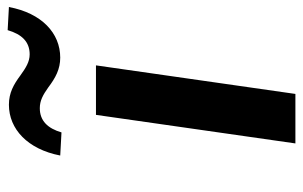

<svg xmlns="http://www.w3.org/2000/svg" viewBox="-170 -648 818 519"><g transform="rotate(-90 239.5 -389.0)"><path d="M244.6 0 321.8 -539.1H188L110.8 0ZM140.6 -632.3C151.4 -669.4 171.9 -690.9 206.1 -690.9C226.1 -690.9 241.7 -682.6 262.2 -668C288.1 -648.4 311.5 -635.7 342.8 -635.7C408.7 -635.7 462.9 -685.5 479.5 -774.4L417 -777.8C405.8 -739.3 385.3 -718.3 351.6 -718.3C331.5 -718.3 315.4 -728.5 294.9 -743.2C270 -761.7 247.6 -774.4 215.3 -774.4C149.9 -774.4 95.2 -724.1 78.1 -635.7Z"/></g></svg>

Font: Winston SemiBold
Style: Italic
Weight: 600
Italic angle: -8.13011°
Designer: Vernon Adams, Kim Jin-seong, David Berlow, Cristiano Sobral
Foundry: The Winston Project Authors
Version: Version 3.004